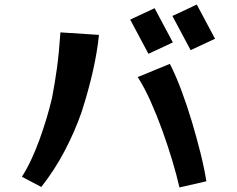

<svg xmlns="http://www.w3.org/2000/svg" viewBox="-20 -773 1040 842"><path d="M843 -753 923 -603 816 -553 736 -703ZM658 -737 738 -587 631 -537 551 -687ZM76 2Q98 -32 117.5 -74Q137 -116 153.5 -161.5Q170 -207 184 -253.5Q198 -300 208 -343Q220 -404 229.5 -472.5Q239 -541 245 -631L414 -620Q399 -472 338 -282Q308 -196 264 -112Q220 -28 161 47ZM767 49Q755 -4 735.5 -69Q716 -134 692 -200.5Q668 -267 640.5 -328.5Q613 -390 584 -435L725 -493Q751 -442 775.5 -376.5Q800 -311 821 -241Q842 -171 859 -103Q876 -35 885 22Z"/></svg>

Font: Cafe24 ClassicType
Style: Regular
Weight: 400
Designer: Cafe24 thkim, hmlim, mnelim & 4IR
Foundry: Cafe24
Version: Version 1.000